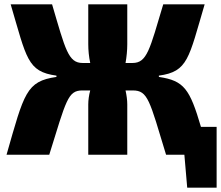

<svg xmlns="http://www.w3.org/2000/svg" viewBox="-20 -710 1014 881"><path d="M902 -128C851 -301 825 -340 709 -357V-363C843 -381 846 -443 919 -690H729C667 -483 655 -421 588 -421H556C561 -449 564 -479 564 -507V-690H385V-507C385 -479 388 -449 394 -421H359C293 -421 280 -483 219 -690H29C102 -443 105 -381 239 -363V-357C100 -337 91 -283 10 0H206C284 -250 291 -295 358 -295H394C388 -273 385 -250 385 -231V0H564V-231C564 -250 561 -273 556 -295H589C659 -295 666 -250 742 0H826L839 151H974V-128Z"/></svg>

Font: Exo 2 Extra Bold
Style: Regular
Weight: 800
Designer: Natanael Gama
Version: Version 1.001;PS 001.001;hotconv 1.0.88;makeotf.lib2.5.64775